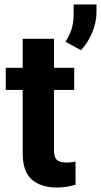

<svg xmlns="http://www.w3.org/2000/svg" viewBox="-20 -833 454 863"><path d="M313.5 -528.3V-428.7H222.7V-159.2Q222.7 -125 236.3 -113.8Q250 -102.5 277.8 -102.5Q291 -102.5 301.3 -103.8Q311.5 -105 319.3 -106.4L319.8 -2.9Q301.8 2.9 280.8 6.3Q259.8 9.8 234.4 9.8Q164.6 9.8 123.3 -25.6Q82 -61 82 -145V-428.7H5.9V-528.3H82V-658.7H222.7V-528.3ZM413.6 -813V-777.8Q413.6 -731.9 393.6 -684.8Q373.5 -637.7 343.8 -607.4L274.4 -645.5Q291.5 -671.9 301.3 -700.9Q311 -730 311 -771V-813Z"/></svg>

Font: Vazirmatn FD
Style: Bold
Weight: 700
Designer: Saber Rastikerdar
Foundry: Saber Rastikerdar
Version: Version 33.001